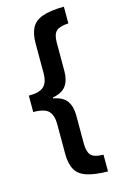

<svg xmlns="http://www.w3.org/2000/svg" viewBox="-132 -771 616 986"><g transform="rotate(-15 176.0 -278.0)"><path d="M314 160Q244 159 202.5 145.5Q161 132 143 100.5Q125 69 125 15V-142Q125 -188 104 -211Q83 -234 22 -234V-321Q79 -321 102 -342.5Q125 -364 125 -413V-571Q125 -622 141.5 -653.5Q158 -685 198.5 -700Q239 -715 314 -716V-627Q269 -625 250 -608.5Q231 -592 231 -547V-395Q231 -347 210 -318Q189 -289 139 -280V-275Q190 -266 210.5 -236.5Q231 -207 231 -160V-10Q231 32 247 51Q263 70 314 71Z"/></g></svg>

Font: Noto Sans Gujarati UI ExtraCondensed SemiBold
Style: Regular
Weight: 600
Width: 2
Designer: Jelle Bosma - Monotype Design Team, Universal Thirst
Foundry: Monotype Imaging Inc.
Version: Version 2.106; ttfautohint (v1.8.4.7-5d5b)